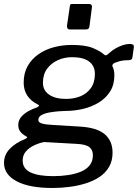

<svg xmlns="http://www.w3.org/2000/svg" viewBox="-45 -762 687 957"><path d="M217 175Q101 175 38 141.5Q-25 108 -25 50Q-25 9 4.5 -21Q34 -51 80 -69Q88 -73 90 -76.5Q92 -80 84 -83Q65 -94 55.5 -107Q46 -120 46 -139Q46 -162 60.5 -179Q75 -196 96.5 -208Q118 -220 138 -226Q147 -230 149 -234Q151 -238 144 -241Q109 -258 91 -285.5Q73 -313 73 -350Q73 -398 93 -433Q113 -468 146.5 -491.5Q180 -515 223 -526.5Q266 -538 313 -538Q380 -538 417 -523Q454 -508 474 -490Q480 -484 487 -488Q494 -492 500 -498Q514 -511 531.5 -521Q549 -531 567.5 -537Q586 -543 601 -543Q613 -543 618 -539.5Q623 -536 622 -526L616 -482Q615 -470 611 -466.5Q607 -463 597 -462Q580 -462 566 -460Q552 -458 542 -454Q510 -446 516 -430Q520 -423 522.5 -412Q525 -401 525 -386Q525 -339 503.5 -305.5Q482 -272 446.5 -250.5Q411 -229 368 -219Q325 -209 281 -209Q272 -209 250.5 -207.5Q229 -206 204.5 -202Q180 -198 163 -189Q146 -180 146 -164Q146 -152 163.5 -146.5Q181 -141 221 -139L354 -131Q438 -126 477 -93Q516 -60 516 -1Q516 40 498.5 70Q481 100 451 120Q421 140 382.5 152Q344 164 301.5 169.5Q259 175 217 175ZM221 116Q260 116 295.5 110.5Q331 105 358.5 93.5Q386 82 402 62Q418 42 418 12Q418 -16 399.5 -29.5Q381 -43 335 -45L175 -54Q149 -49 124 -37Q99 -25 83.5 -6.5Q68 12 68 38Q68 79 107.5 97.5Q147 116 221 116ZM284 -269Q323 -269 355.5 -282Q388 -295 408 -323Q428 -351 428 -394Q428 -433 399.5 -455Q371 -477 314 -477Q276 -477 243 -462Q210 -447 189.5 -419Q169 -391 169 -349Q169 -312 199.5 -290.5Q230 -269 284 -269ZM413 -724 401 -631Q399 -621 395 -618Q391 -615 379 -615H305Q295 -615 291.5 -620.5Q288 -626 289 -635L303 -730Q304 -738 306 -740Q308 -742 315 -742H401Q407 -742 411 -737Q415 -732 413 -724Z"/></svg>

Font: Libre Franklin Thin Medium
Style: Italic
Weight: 500
Italic angle: -8°
Version: Version 3.000